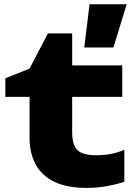

<svg xmlns="http://www.w3.org/2000/svg" viewBox="-20 -885 643 921"><path d="M5.6 -420.4V-509.4L121.8 -556L210 -724.8H326.2V-571.4H566.4V-420.4H326.2V-251.6Q326.2 -190.2 351 -165.3Q375.8 -140.4 442.4 -140.4Q484 -140.4 516.5 -147.5Q549 -154.6 576.4 -166.6V-13.4Q545.6 -2.2 496.9 7.1Q448.2 16.4 395.8 16.4Q301.4 16.4 240.8 -12.9Q180.2 -42.2 151 -96.4Q121.8 -150.6 121.8 -223.8V-420.4ZM409.6 -864.6H587.6L524.2 -657.4H384.2Z"/></svg>

Font: Unbounded
Style: Regular
Weight: 400
Designer: Luke Prowse, Jean-Baptiste Morizot, Fátima Lázaro, Florian Runge
Foundry: NaN
Version: Version 1.701;gftools[0.9.28.dev5+ged2979d]